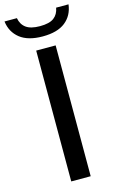

<svg xmlns="http://www.w3.org/2000/svg" viewBox="-181 -993 641 1049"><g transform="rotate(-15 140.0 -469.0)"><path d="M85 0V-740H195V0ZM-41 -938.5H29Q35.5 -902 61.8 -882.8Q88 -863.5 140.5 -863.5Q193.5 -863.5 219 -882.5Q244.5 -901.5 251 -938.5H321Q313.5 -877 268.8 -841.2Q224 -805.5 140.5 -805.5Q57.5 -805.5 12 -841.5Q-33.5 -877.5 -41 -938.5Z"/></g></svg>

Font: Encode Sans Semi Expanded Medium
Style: Regular
Weight: 500
Width: 6
Designer: Multiple Designers
Foundry: Impallari Type
Version: Version 2.000